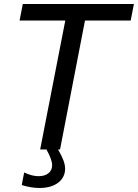

<svg xmlns="http://www.w3.org/2000/svg" viewBox="-20 -749 691 962"><path d="M94.2 -729 78.1 -646H307.1L181.2 0H212.9C231.9 35.2 241.2 59.6 241.2 79.1C241.2 112.3 215.3 133.8 173.3 133.8C150.4 133.8 127 127.4 101.1 115.2L88.9 178.2C119.6 188 150.9 192.9 178.7 192.9C256.8 192.9 306.2 153.8 306.2 96.7C306.2 70.3 295.9 43.5 271 0H280.8L405.8 -646H634.8L650.9 -729Z"/></svg>

Font: Hack
Style: Oblique
Weight: 400
Italic angle: -12°
Monospace: yes
Designer: Christopher Simpkins
Foundry: Christopher Simpkins
Version: Version 2.010